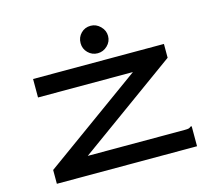

<svg xmlns="http://www.w3.org/2000/svg" viewBox="-116 -975 1231 1114"><g transform="rotate(-15 500.0 -417.5)"><path d="M92 -83 686 -512H116V-623H902V-540L307 -110H890Q907 -110 914 -112Q921 -114 927 -120H934V0H92ZM518 -670Q484 -670 460 -694Q436 -718 436 -752Q436 -787 459.5 -811Q483 -835 518 -835Q551 -835 576 -810Q601 -785 601 -752Q601 -718 576 -694Q551 -670 518 -670Z"/></g></svg>

Font: Inconsolata UltraExpanded ExtraBold
Style: Regular
Weight: 800
Width: 9
Monospace: yes
Designer: Raph Levien, Cyreal, Brenton Simpson
Foundry: Raph Levien, Cyreal, Google
Version: Version 3.001; ttfautohint (v1.8.2.53-6de2)